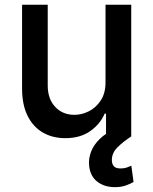

<svg xmlns="http://www.w3.org/2000/svg" viewBox="-20 -565 634 795"><path d="M416.9 -226.2V-545.5H523.4V0H419V-94.5H413.4Q394.5 -50.8 353.2 -21.8Q311.8 7.1 250.4 7.1Q197.8 7.1 157.5 -16.2Q117.2 -39.4 94.3 -85.2Q71.4 -131 71.4 -198.5V-545.5H177.6V-211.3Q177.6 -155.5 208.5 -122.5Q239.3 -89.5 288.7 -89.5Q318.5 -89.5 348.2 -104.4Q377.8 -119.3 397.5 -149.5Q417.3 -179.7 416.9 -226.2ZM455.6 209.9Q410.9 209.9 381.2 185.9Q351.6 161.9 348.7 116.1Q346.9 89.1 357.6 61.8Q368.3 34.4 393.5 9.9Q418.7 -14.6 460.2 -33.4L523.4 0Q490.8 21 467 44.4Q443.2 67.8 443.2 97.7Q443.2 114 451.3 123.2Q459.5 132.5 479.4 132.5Q494 132.5 505.3 128.6Q516.7 124.6 523.8 121.1L533 188.6Q520.6 196 501.2 202.9Q481.9 209.9 455.6 209.9Z"/></svg>

Font: InterMG Medium
Style: Regular
Weight: 500
Designer: Rasmus Andersson
Foundry: rsms
Version: Version 3.019;December 26, 2023;FontCreator 15.0.0.2955 64-b